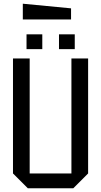

<svg xmlns="http://www.w3.org/2000/svg" viewBox="-20 -1015 545 1035"><path d="M50 -80V-700H140V-80H365V-700H455V-80L375 0H130ZM123 -750V-830H208V-750ZM298 -750V-830H383V-750ZM363 -910H103V-995L363 -970Z"/></svg>

Font: Tektur SemiCondensed
Style: Regular
Weight: 400
Width: 4
Designer: Adam Jagosz
Foundry: Adam Jagosz
Version: Version 1.005;gftools[0.9.30]